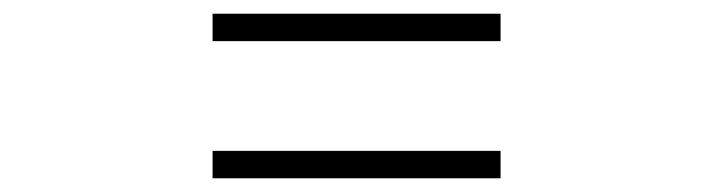

<svg xmlns="http://www.w3.org/2000/svg" viewBox="-20 -520 1040 280"><path d="M710 -460V-500H290V-460ZM710 -260V-300H290V-260Z"/></svg>

Font: Source Han Serif TW VF
Style: Regular
Weight: 250
Designer: Ryoko NISHIZUKA 西塚涼子 (kana & ideographs); Frank Grießhammer (Latin, Greek & Cyrillic); Wenlong ZHANG 张文龙 (bopomofo); San
Foundry: Adobe
Version: Version 2.002;hotconv 1.1.0;makeotfexe 2.6.0